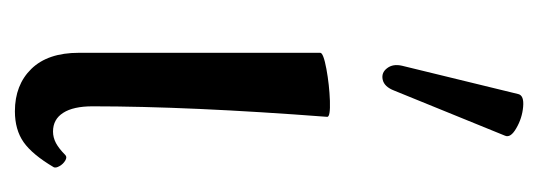

<svg xmlns="http://www.w3.org/2000/svg" viewBox="-261 -477 750 268"><g transform="rotate(90 114.0 -343.0)"><path d="M53.7 -78.1V-415Q53.7 -419.4 76.2 -423.6Q98.6 -427.7 120.8 -428.5Q143.1 -429.2 143.1 -424.8Q128.4 -231.9 128.4 -97.2Q128.4 -70.3 137.5 -56.2Q146.5 -42 163.6 -42Q171.9 -42 179.7 -46.1Q187.5 -50.3 196.3 -59.1Q199.2 -62 204.1 -59.1Q209 -56.2 211.9 -51Q214.8 -45.9 213.4 -43Q195.8 -13.2 178.5 -1Q161.1 11.2 135.3 11.2Q98.6 11.2 76.2 -11.7Q53.7 -34.7 53.7 -78.1ZM71.8 -529.3 111.3 -691.4Q113.3 -699.7 129.2 -698.2Q145 -696.8 158.9 -688.7Q172.9 -680.7 169.4 -672.9L106.4 -518.1Q101.1 -504.4 91.3 -502.2Q81.5 -500 75.2 -508.3Q68.8 -516.6 71.8 -529.3Z"/></g></svg>

Font: Junicode Two Beta VF
Style: Regular
Weight: 400
Designer: Peter S. Baker
Foundry: Briery Creek Software
Version: Version 1.031 beta; ttfautohint (v1.8.1.43-b0c9)